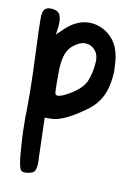

<svg xmlns="http://www.w3.org/2000/svg" viewBox="-80 -553 583 802"><g transform="rotate(10 211.5 -151.5)"><path d="M292 -292 293 -303.7Q293.9 -309.6 293.9 -315.4Q293.9 -338.9 284.2 -353.5Q265.6 -379.9 236.3 -379.9H234.4Q220.7 -379.9 199.2 -367.2Q177.7 -353.5 168 -336.9Q148.4 -304.7 148.4 -240.2V-196.3Q148.4 -160.2 150.4 -152.3Q153.3 -143.6 164.1 -144.5Q183.6 -146.5 224.6 -172.9Q263.7 -199.2 276.4 -229.5Q289.1 -262.7 292 -292ZM35.2 -447.3Q35.2 -478.5 43 -487.3Q51.8 -498 67.4 -498H72.3Q85 -497.1 92.8 -494.1Q115.2 -486.3 115.2 -446.3Q115.2 -436.5 114.3 -428.7L110.4 -399.4L109.4 -394.5L113.3 -398.4L135.7 -419.9Q184.6 -467.8 239.3 -467.8H241.2Q279.3 -466.8 311.5 -445.3Q345.7 -421.9 361.3 -383.8Q375 -347.7 375 -304.7Q375 -297.9 376 -291Q376 -258.8 368.2 -222.7Q352.5 -151.4 290 -108.4Q201.2 -44.9 151.4 -44.9H126H124V-43L127 58.6Q128.9 135.7 129.9 138.7V143.6Q129.9 173.8 120.1 184.6Q111.3 193.4 85 195.3Q70.3 196.3 64.5 188.5Q55.7 176.8 50.8 122.1Q44.9 45.9 44.9 26.4Q43.9 -18.6 43.9 -37.1Q43.9 -46.9 44.9 -56.6V-57.6V-73.2V-142.6Q44.9 -185.5 39.1 -323.2Q35.2 -408.2 35.2 -447.3Z"/></g></svg>

Font: sage sans
Style: Regular
Weight: 400
Version: Version 001.032